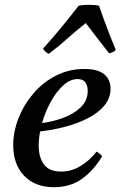

<svg xmlns="http://www.w3.org/2000/svg" viewBox="-20 -767 502 799"><path d="M440 -398Q440 -359 415 -328.5Q390 -298 347.5 -276Q305 -254 253 -240Q201 -226 147 -220Q141 -189 141 -162Q141 -112 163 -82.5Q185 -53 234 -53Q277 -53 315 -76Q353 -99 382 -136Q398 -127 405 -117Q371 -59 322 -23.5Q273 12 205 12Q126 12 80.5 -35.5Q35 -83 35 -163Q35 -219 57 -275Q79 -331 118.5 -377.5Q158 -424 212.5 -452Q267 -480 331 -480Q387 -480 413.5 -458Q440 -436 440 -398ZM155 -255Q202 -261 245.5 -277.5Q289 -294 317 -321.5Q345 -349 345 -389Q345 -411 335 -424.5Q325 -438 303 -438Q272 -438 243 -411.5Q214 -385 191 -343Q168 -301 155 -255ZM462 -559Q456 -553 449 -550Q442 -547 434 -545Q409 -577 383.5 -610Q358 -643 337 -671Q301 -643 262 -608Q223 -573 183 -543Q177 -545 169.5 -552Q162 -559 159 -565Q183 -591 211 -624Q239 -657 265 -689.5Q291 -722 307 -743Q324 -747 350 -747Q376 -747 392 -743Q401 -717 413 -684Q425 -651 438 -618Q451 -585 462 -559Z"/></svg>

Font: Tiro Telugu
Style: Italic
Weight: 400
Italic angle: -11°
Designer: Telugu: John Hudson & Fiona Ross, assisted by Kaja Sojewska. Latin: John Hudson with Paul Hanslow, assisted by Kaja Soje
Foundry: Tiro Typeworks Ltd.
Version: Version 1.52